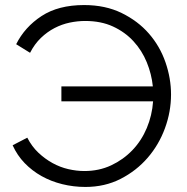

<svg xmlns="http://www.w3.org/2000/svg" viewBox="-20 -734 740 760"><path d="M318 6Q271 6 226.5 -5Q182 -16 144.5 -37Q107 -58 77.5 -88.5Q48 -119 30 -159L88 -189Q106 -154 132 -129.5Q158 -105 188 -88.5Q218 -72 250.5 -64.5Q283 -57 314 -57Q372 -57 420 -79.5Q468 -102 504 -139.5Q540 -177 561 -227Q582 -277 586 -333H223V-392H585Q580 -441 561 -487.5Q542 -534 508.5 -570.5Q475 -607 427.5 -629Q380 -651 317 -651Q287 -651 256 -644.5Q225 -638 196 -623Q167 -608 142 -584Q117 -560 99 -525L44 -559Q78 -627 144.5 -670.5Q211 -714 313 -714Q397 -714 461.5 -682.5Q526 -651 569.5 -601Q613 -551 635 -487.5Q657 -424 657 -360Q657 -292 633 -226.5Q609 -161 564.5 -109.5Q520 -58 457.5 -26Q395 6 318 6Z"/></svg>

Font: IngvarSans
Style: Regular
Weight: 400
Version: Version 1.000